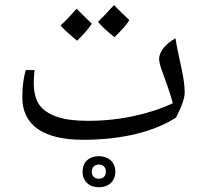

<svg xmlns="http://www.w3.org/2000/svg" viewBox="-20 -562 812 772"><path d="M314 0C471.7 0 600.1 -32.7 688 -89.4C710.9 -133.8 722.7 -168 722.7 -190.9C722.7 -252 697.3 -330.6 685.5 -408.2C643.1 -384.3 619.6 -352.5 619.6 -323.7C619.6 -313 626 -290.5 638.7 -256.8C655.8 -211.4 667.5 -174.8 674.8 -147C628.9 -125 576.2 -107.9 517.1 -95.2C458 -82.5 397 -76.2 335 -76.2C282.2 -76.2 239.7 -81.5 208 -92.8C175.8 -104 152.3 -120.1 137.7 -141.1C123 -162.1 115.7 -192.4 115.7 -231C115.7 -239.3 116.2 -248.5 117.2 -259.8C117.7 -271 118.7 -277.8 119.1 -280.3H83.5C74.2 -248.5 69.8 -211.9 69.8 -170.4C69.8 -56.6 157.2 0 314 0ZM443.8 127.4C443.8 89.4 415 65.9 377.9 65.9C338.9 65.9 312 88.9 312 128.4C312 167.5 339.4 190.9 377.4 190.9C415.5 190.9 443.8 168 443.8 127.4ZM405.8 128.4C405.8 145.5 395 156.7 377.4 156.7C359.4 156.7 349.1 145.5 349.1 128.4C349.1 109.4 360.8 99.6 377.9 99.6C394 99.6 405.8 109.4 405.8 128.4ZM349.1 -466.8C316.4 -498.5 295.9 -518.6 288.1 -526.9C262.7 -498 241.2 -475.6 223.6 -459.5C237.8 -442.9 260.3 -422.4 290 -398.4C317.4 -424.8 336.9 -447.8 349.1 -466.8ZM500 -481C466.8 -512.7 446.3 -533.2 438.5 -541.5C402.8 -502.9 381.3 -480.5 374 -474.1C389.6 -455.6 411.6 -435.1 439.9 -412.6C467.8 -438.5 487.8 -460.9 500 -481Z"/></svg>

Font: Noto Naskh Arabic
Style: Regular
Weight: 400
Designer: Monotype Design Team
Foundry: Monotype Imaging Inc.
Version: Version 1.07